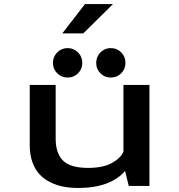

<svg xmlns="http://www.w3.org/2000/svg" viewBox="-20 -922 890 952"><path d="M289 -756.5 401.5 -902H540.5L393 -756.5ZM315.5 -537.5Q285 -537.5 263.8 -558.5Q242.5 -579.5 242.5 -610Q242.5 -641 263.8 -662.2Q285 -683.5 315.5 -683.5Q345.5 -683.5 366.8 -662.2Q388 -641 388 -610Q388 -579.5 366.8 -558.5Q345.5 -537.5 315.5 -537.5ZM457 -610Q457 -641 478 -662.2Q499 -683.5 529.5 -683.5Q560 -683.5 581 -662.2Q602 -641 602 -610Q602 -579.5 581 -558.5Q560 -537.5 529.5 -537.5Q499 -537.5 478 -558.5Q457 -579.5 457 -610ZM368.5 10Q329 10 294.8 3.5Q260.5 -3 229.2 -18.5Q198 -34 175.8 -58Q153.5 -82 140.5 -118.5Q127.5 -155 127.5 -201.5V-501H256V-235Q256 -162.5 292.2 -126Q328.5 -89.5 417 -89.5Q491.5 -89.5 535.5 -114.2Q579.5 -139 592 -170.5V-501H721V0H618.5L600 -74.5Q567 -34.5 508 -12.2Q449 10 368.5 10Z"/></svg>

Font: League Mono Wide Medium
Style: Regular
Weight: 500
Width: 8
Designer: Tyler Finck
Foundry: The League of Moveable Type / Tyler Finck
Version: Version 2.210